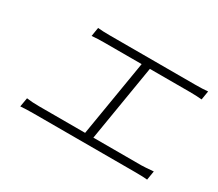

<svg xmlns="http://www.w3.org/2000/svg" viewBox="-106 -850 1169 1028"><g transform="rotate(30 478.0 -336.0)"><path d="M172.9 -52.9Q132.1 -52.9 94.1 -50.1L103.7 -105.8Q137.1 -100.9 180.8 -100.9H465.6L543.7 -571H311.4Q272.7 -571 236.2 -567.8L245 -622.2Q272.7 -619 319.6 -619H847.3Q893.1 -619 925.1 -622.2L916.2 -567.8Q883.5 -571 839.5 -571H594.5L516.7 -100.9H813.6Q830.3 -100.9 887.4 -105.8L878.2 -50.1Q853.7 -52.9 805.8 -52.9Z"/></g></svg>

Font: Karasuma Gothic
Style: Light Italic
Weight: 300
Italic angle: 9.39998°
Designer: Rasmus Andersson / Ryoko Nishizuka
Foundry: rsms
Version: Version 1.00